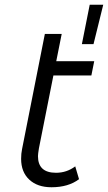

<svg xmlns="http://www.w3.org/2000/svg" viewBox="-20 -784 455 809"><path d="M144 -159Q140 -135 140 -126Q140 -56 216 -56Q261 -56 297 -83L313 -29Q268 5 197 5Q138 5 103.5 -27Q69 -59 69 -115Q69 -137 73 -156L169 -641H240L217 -526H377L365 -466H205ZM358 -764H415L374 -598H325Z"/></svg>

Font: Montserrat Alternates
Style: Italic
Weight: 400
Italic angle: -11.3°
Designer: Julieta Ulanovsky
Foundry: Julieta Ulanovsky
Version: Version 7.200